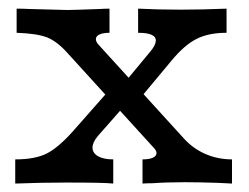

<svg xmlns="http://www.w3.org/2000/svg" viewBox="-20 -435 590 455"><path d="M344.4 -84.7 141.1 -308.1Q115.3 -337.1 91.5 -346.4Q67.7 -355.6 19.4 -357.3V-414.5Q34.7 -414.5 49.2 -413.7Q133.9 -411.3 139.5 -411.3Q151.6 -411.3 216.9 -413.7Q228.2 -414.5 239.5 -414.5V-357.3Q225 -357.3 216.5 -353.6Q208.1 -350 207.3 -343.5Q206.5 -337.1 212.9 -329.8L415.3 -107.3Q437.1 -83.1 466.5 -70.2Q496 -57.3 529.8 -57.3V0Q514.5 -0.8 498.4 -1.6Q451.6 -3.2 418.5 -3.2Q375 -3.2 341.9 -0.8Q329.8 -0.8 317.7 0V-57.3Q333.1 -57.3 341.5 -60.9Q350 -64.5 350.8 -71Q351.6 -77.4 344.4 -84.7ZM152.4 -123.4 241.9 -225 277.4 -187.1 212.1 -112.9Q199.2 -97.6 199.2 -85.1Q199.2 -72.6 212.1 -64.9Q225 -57.3 248.4 -57.3V0Q228.2 -2.4 137.9 -2.4Q76.6 -2.4 16.1 0V-57.3Q62.1 -57.3 89.5 -70.6Q116.9 -83.9 152.4 -123.4ZM273.4 -237.1 336.3 -312.9Q348.4 -327.4 349.2 -337.5Q350 -347.6 339.5 -352.4Q329 -357.3 307.3 -357.3V-414.5Q353.2 -412.1 408.1 -412.1Q458.9 -412.1 516.9 -414.5V-357.3Q474.2 -357.3 445.6 -342.7Q416.9 -328.2 386.3 -291.1L309.7 -199.2Z"/></svg>

Font: Playfair Micro SmCond SmLight
Style: Regular
Weight: 360
Width: 4
Designer: Claus Eggers Sørensen
Foundry: Claus Eggers Sørensen
Version: Version 2.100;Glyphs 3.2 (3219)